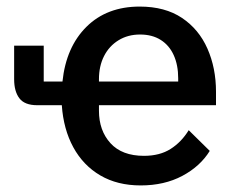

<svg xmlns="http://www.w3.org/2000/svg" viewBox="-20 -552 711 584"><path d="M408 12Q337 12 285 -18.5Q233 -49 203 -104Q173 -159 168 -232H93Q55 -232 39 -253Q23 -274 23 -311V-413H113V-304H170Q181 -409 243 -470.5Q305 -532 405 -532Q482 -532 533.5 -497.5Q585 -463 611 -404Q637 -345 637 -273V-232H281V-215Q281 -155 316 -116.5Q351 -78 418 -78Q466 -78 499 -99Q532 -120 554 -156L618 -93Q589 -46 534.5 -17Q480 12 408 12ZM406 -447Q369 -447 340.5 -429.5Q312 -412 296.5 -381.5Q281 -351 281 -311V-304H522V-314Q522 -354 508.5 -384Q495 -414 469 -430.5Q443 -447 406 -447Z"/></svg>

Font: IBM Plex Sans Medium
Style: Regular
Weight: 500
Designer: Mike Abbink, Paul van der Laan, Pieter van Rosmalen
Foundry: Bold Monday
Version: Version 3.201